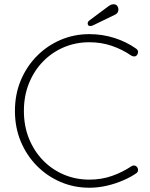

<svg xmlns="http://www.w3.org/2000/svg" viewBox="-20 -870 702 900"><path d="M618 -642Q626 -636 627 -628.5Q628 -621 623 -613Q618 -606 610.5 -605.5Q603 -605 596 -609Q554 -638 504.5 -655Q455 -672 399 -672Q335 -672 279.5 -648.5Q224 -625 182 -582Q140 -539 116 -480Q92 -421 92 -350Q92 -279 116 -220Q140 -161 182 -118Q224 -75 279.5 -51.5Q335 -28 399 -28Q455 -28 504 -45Q553 -62 595 -90Q602 -95 610 -94Q618 -93 623 -86Q628 -79 627 -71Q626 -63 619 -58Q595 -41 558.5 -25Q522 -9 481 0.5Q440 10 399 10Q327 10 264 -17Q201 -44 153 -92.5Q105 -141 77.5 -206.5Q50 -272 50 -350Q50 -428 77.5 -493.5Q105 -559 153 -607.5Q201 -656 264 -683Q327 -710 399 -710Q460 -710 516.5 -692Q573 -674 618 -642ZM403 -748Q396 -748 393.5 -752Q391 -756 391 -760Q391 -765 393.5 -768.5Q396 -772 400 -775L490 -842Q494 -845 499.5 -847.5Q505 -850 512 -850Q524 -850 529.5 -842.5Q535 -835 535 -826Q535 -817 531.5 -811.5Q528 -806 521 -802L424 -755Q420 -753 414.5 -750.5Q409 -748 403 -748Z"/></svg>

Font: Quicksand Light Light
Style: Regular
Weight: 300
Version: Version 3.006